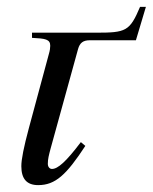

<svg xmlns="http://www.w3.org/2000/svg" viewBox="-20 -527 444 558"><path d="M404 -507H387C357 -436 346 -432 259 -432H73V-417C112 -415 126 -413 126 -394C126 -388 125 -380 122 -370L64 -155C49 -99 42 -64 42 -44C42 -7 58 11 91 11C141 11 173 -19 228 -103L215 -114C172 -57 148 -36 131 -36C125 -36 119 -41 119 -51C119 -65 122 -76 127 -95L207 -385C212 -402 221 -410 241 -410H375Z"/></svg>

Font: XITS
Style: Italic
Weight: 400
Italic angle: -16.33°
Designer: MicroPress Inc., with final additions and corrections provided by Coen Hoffman, Elsevier (retired)
Version: Version 1.107